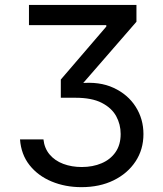

<svg xmlns="http://www.w3.org/2000/svg" viewBox="-20 -566 660 777"><path d="M309.6 191.4Q244.1 191.4 189 168.5Q133.8 145.5 99.6 102.3Q65.4 59.1 61 -2H155.8Q159.7 34.2 180.9 59.3Q202.1 84.5 236.1 97.2Q270 109.9 311 109.9Q355.5 109.9 391.1 94.7Q426.8 79.6 447.5 49.8Q468.3 20 468.3 -23.9Q468.3 -63 450 -96.2Q431.6 -129.4 391.6 -149.9Q351.6 -170.4 285.6 -170.4H226.1V-244.1L410.2 -458.5V-464.4H97.2V-545.9H532.2V-478L302.7 -213.9V-229Q382.3 -237.3 439.9 -210.4Q497.6 -183.6 529.1 -134Q560.5 -84.5 560.5 -23.4Q560.5 39.1 528.3 87.6Q496.1 136.2 439.7 163.8Q383.3 191.4 309.6 191.4Z"/></svg>

Font: Inter Variable LoSnoCo
Style: Regular
Weight: 400
Designer: Rasmus Andersson
Foundry: rsms
Version: Version 4.000;git-a52131595; featfreeze: case,dlig,ss01,ss02